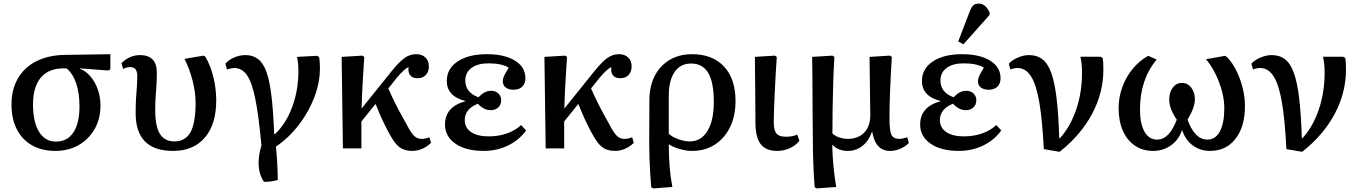

<svg xmlns="http://www.w3.org/2000/svg" viewBox="-20 -827 7575 1070"><path d="M288 14Q213 14 158 -17.5Q103 -49 73.5 -107Q44 -165 44 -245Q44 -328 79.5 -389.5Q115 -451 181 -485Q247 -519 338 -521L595 -525V-441L584 -434L425 -446V-444Q459 -431 485 -400Q511 -369 525.5 -327.5Q540 -286 540 -239Q540 -165 507.5 -108Q475 -51 418.5 -18.5Q362 14 288 14ZM292 -38Q355 -38 389 -89Q423 -140 423 -235Q423 -308 404.5 -362.5Q386 -417 351 -446H334Q251 -446 207.5 -394.5Q164 -343 164 -245Q164 -147 197.5 -92.5Q231 -38 292 -38Z M945 14Q736 14 736 -196Q736 -244 738 -277Q740 -310 742.5 -339.5Q745 -369 745 -405Q745 -453 706 -453Q685 -453 666 -443L657 -475Q702 -520 760 -520Q854 -520 854 -422Q854 -383 852 -353.5Q850 -324 847.5 -292Q845 -260 845 -213Q845 -123 871 -81Q897 -39 952 -39Q1013 -39 1041.5 -90Q1070 -141 1070 -253Q1070 -312 1053 -378.5Q1036 -445 1008 -499L1115 -517L1125 -510Q1154 -460 1169.5 -396Q1185 -332 1185 -267Q1185 -134 1121.5 -60Q1058 14 945 14Z M1451 186Q1424 146 1421.5 94Q1419 42 1437 -17Q1422 -181 1403 -275Q1384 -369 1356 -408.5Q1328 -448 1286 -448Q1271 -448 1245 -440L1236 -472Q1255 -494 1285.5 -507Q1316 -520 1348 -520Q1389 -520 1418 -498Q1447 -476 1465 -426Q1483 -376 1493 -291Q1503 -206 1508 -80H1513Q1574 -138 1608.5 -231Q1643 -324 1643 -431Q1643 -478 1635 -510L1747 -516L1758 -509Q1763 -487 1763 -448Q1763 -367 1732 -285.5Q1701 -204 1646 -132Q1591 -60 1518 -10Q1522 31 1525 84.5Q1528 138 1528 176Q1512 181 1490 184Q1468 187 1451 186Z M2278 14Q2234 14 2207 -6Q2180 -26 2151 -80Q2139 -101 2124 -131.5Q2109 -162 2095.5 -193.5Q2082 -225 2073 -248L1994 -150V0H1891L1884 -510L2000 -517L2010 -510Q2005 -435 2001 -365.5Q1997 -296 1995 -222L2163 -431Q2206 -484 2235.5 -504.5Q2265 -525 2299 -525Q2332 -525 2351 -506.5Q2370 -488 2370 -457Q2370 -427 2353 -409Q2336 -391 2306 -391Q2279 -391 2266 -407.5Q2253 -424 2257 -452Q2248 -451 2230 -434.5Q2212 -418 2190 -392L2144 -334Q2158 -301 2180.5 -255.5Q2203 -210 2243 -139Q2261 -104 2274.5 -85.5Q2288 -67 2301 -60Q2314 -53 2330 -53Q2349 -53 2373 -62L2382 -31Q2361 -10 2333.5 2Q2306 14 2278 14Z M2675 14Q2577 14 2518.5 -26Q2460 -66 2460 -133Q2460 -232 2574 -263V-264Q2470 -290 2470 -376Q2470 -444 2530.5 -484.5Q2591 -525 2693 -525Q2792 -525 2850 -489Q2908 -453 2908 -391Q2908 -361 2890.5 -344Q2873 -327 2842 -327Q2814 -327 2798 -339.5Q2782 -352 2782 -375Q2782 -388 2789 -403.5Q2796 -419 2815 -450Q2776 -474 2703 -474Q2642 -474 2607.5 -448.5Q2573 -423 2573 -378Q2573 -312 2646 -285Q2666 -305 2682.5 -313Q2699 -321 2717 -321Q2742 -321 2757.5 -306Q2773 -291 2773 -268Q2773 -244 2757 -228.5Q2741 -213 2715 -213Q2676 -213 2643 -249Q2570 -220 2570 -158Q2570 -115 2605.5 -91Q2641 -67 2704 -67Q2759 -67 2805.5 -83.5Q2852 -100 2884 -130L2912 -100Q2873 -46 2811 -16Q2749 14 2675 14Z M3408 14Q3364 14 3337 -6Q3310 -26 3281 -80Q3269 -101 3254 -131.5Q3239 -162 3225.5 -193.5Q3212 -225 3203 -248L3124 -150V0H3021L3014 -510L3130 -517L3140 -510Q3135 -435 3131 -365.5Q3127 -296 3125 -222L3293 -431Q3336 -484 3365.5 -504.5Q3395 -525 3429 -525Q3462 -525 3481 -506.5Q3500 -488 3500 -457Q3500 -427 3483 -409Q3466 -391 3436 -391Q3409 -391 3396 -407.5Q3383 -424 3387 -452Q3378 -451 3360 -434.5Q3342 -418 3320 -392L3274 -334Q3288 -301 3310.5 -255.5Q3333 -210 3373 -139Q3391 -104 3404.5 -85.5Q3418 -67 3431 -60Q3444 -53 3460 -53Q3479 -53 3503 -62L3512 -31Q3491 -10 3463.5 2Q3436 14 3408 14Z M3620 223 3609 216Q3606 181 3603.5 139Q3601 97 3599.5 54.5Q3598 12 3598 -24L3599 -268Q3599 -346 3628.5 -403.5Q3658 -461 3711.5 -493Q3765 -525 3837 -525Q3951 -525 4015 -456Q4079 -387 4079 -264Q4079 -181 4048.5 -118.5Q4018 -56 3963.5 -21Q3909 14 3837 14Q3804 14 3768 3.5Q3732 -7 3709 -22H3707Q3707 112 3727 215ZM3825 -39Q3887 -39 3922.5 -97Q3958 -155 3958 -259Q3958 -368 3927 -420.5Q3896 -473 3831 -473Q3772 -473 3739.5 -426Q3707 -379 3707 -292V-82Q3725 -64 3759.5 -51.5Q3794 -39 3825 -39Z M4311 14Q4248 14 4219 -24Q4190 -62 4190 -144Q4190 -180 4189.5 -232Q4189 -284 4188.5 -339.5Q4188 -395 4187.5 -441Q4187 -487 4187 -510L4298 -517L4309 -510Q4306 -468 4303 -415.5Q4300 -363 4297.5 -310Q4295 -257 4293.5 -213.5Q4292 -170 4292 -147Q4292 -101 4307 -83Q4322 -65 4359 -65Q4398 -65 4423 -77L4435 -42Q4413 -15 4380 -0.5Q4347 14 4311 14Z M4531 223 4520 216Q4515 152 4512.5 84.5Q4510 17 4510 -47Q4510 -67 4509.5 -106Q4509 -145 4508.5 -195Q4508 -245 4508 -296.5Q4508 -348 4507.5 -393.5Q4507 -439 4506.5 -470.5Q4506 -502 4506 -510L4619 -517L4630 -510Q4626 -443 4623.5 -367Q4621 -291 4620 -217.5Q4619 -144 4619 -83Q4632 -70 4656 -61.5Q4680 -53 4704 -53Q4762 -53 4796 -88Q4830 -123 4830 -184Q4830 -195 4829.5 -227.5Q4829 -260 4828.5 -303Q4828 -346 4827.5 -389.5Q4827 -433 4826.5 -465.5Q4826 -498 4826 -510L4939 -517L4950 -510Q4943 -394 4940 -312.5Q4937 -231 4937 -167Q4937 -98 4948 -75.5Q4959 -53 4993 -53Q5008 -53 5036 -62L5045 -30Q5025 -10 4997 2Q4969 14 4941 14Q4900 14 4875.5 -11.5Q4851 -37 4841 -92H4839Q4822 -42 4786.5 -14Q4751 14 4704 14Q4652 14 4620 -19H4618Q4620 93 4640 215Z M5323 14Q5225 14 5166.5 -26Q5108 -66 5108 -133Q5108 -232 5222 -263V-264Q5118 -290 5118 -376Q5118 -444 5178.5 -484.5Q5239 -525 5341 -525Q5440 -525 5498 -489Q5556 -453 5556 -391Q5556 -361 5538.5 -344Q5521 -327 5490 -327Q5462 -327 5446 -339.5Q5430 -352 5430 -375Q5430 -388 5437 -403.5Q5444 -419 5463 -450Q5424 -474 5351 -474Q5290 -474 5255.5 -448.5Q5221 -423 5221 -378Q5221 -312 5294 -285Q5314 -305 5330.5 -313Q5347 -321 5365 -321Q5390 -321 5405.5 -306Q5421 -291 5421 -268Q5421 -244 5405 -228.5Q5389 -213 5363 -213Q5324 -213 5291 -249Q5218 -220 5218 -158Q5218 -115 5253.5 -91Q5289 -67 5352 -67Q5407 -67 5453.5 -83.5Q5500 -100 5532 -130L5560 -100Q5521 -46 5459 -16Q5397 14 5323 14ZM5349 -580 5320 -596 5383 -760Q5393 -787 5404 -797Q5415 -807 5434 -807Q5473 -807 5495 -757V-744Z M5885 19 5797 4Q5789 -160 5771.5 -259.5Q5754 -359 5724.5 -403.5Q5695 -448 5651 -448Q5632 -448 5611 -440L5602 -472Q5621 -493 5653 -506.5Q5685 -520 5715 -520Q5759 -520 5789.5 -496.5Q5820 -473 5839 -419.5Q5858 -366 5868.5 -277Q5879 -188 5883 -57H5887Q5945 -121 5977.5 -216.5Q6010 -312 6010 -421Q6010 -475 6001 -511H6113L6125 -504Q6127 -493 6128 -478.5Q6129 -464 6129 -439Q6129 -310 6066 -192Q6003 -74 5885 19Z M6406 14Q6348 14 6304.5 -15.5Q6261 -45 6237.5 -98.5Q6214 -152 6214 -225Q6214 -285 6234.5 -341.5Q6255 -398 6292.5 -443.5Q6330 -489 6379 -516L6426 -495Q6333 -384 6333 -217Q6333 -138 6358 -93.5Q6383 -49 6429 -49Q6496 -49 6538 -160Q6515 -195 6505.5 -221Q6496 -247 6496 -273Q6496 -313 6516 -339Q6536 -365 6567 -365Q6598 -365 6618.5 -339Q6639 -313 6639 -273Q6639 -228 6598 -160Q6638 -49 6709 -49Q6754 -49 6778.5 -95Q6803 -141 6803 -225Q6803 -269 6790 -318.5Q6777 -368 6754 -414.5Q6731 -461 6701 -497L6808 -516L6819 -508Q6848 -478 6870.5 -432.5Q6893 -387 6905.5 -336Q6918 -285 6918 -236Q6918 -121 6865.5 -53.5Q6813 14 6723 14Q6669 14 6628 -16Q6587 -46 6569 -99H6566Q6548 -46 6504.5 -16Q6461 14 6406 14Z M7237 19 7149 4Q7141 -160 7123.5 -259.5Q7106 -359 7076.5 -403.5Q7047 -448 7003 -448Q6984 -448 6963 -440L6954 -472Q6973 -493 7005 -506.5Q7037 -520 7067 -520Q7111 -520 7141.5 -496.5Q7172 -473 7191 -419.5Q7210 -366 7220.5 -277Q7231 -188 7235 -57H7239Q7297 -121 7329.5 -216.5Q7362 -312 7362 -421Q7362 -475 7353 -511H7465L7477 -504Q7479 -493 7480 -478.5Q7481 -464 7481 -439Q7481 -310 7418 -192Q7355 -74 7237 19Z"/></svg>

Font: Literata 36pt Medium
Style: Regular
Weight: 500
Designer: Latin by Veronika Burian and Jose Scaglione. Greek by Irene Vlachou. Cyrillic by Vera Evstafieva.
Foundry: TypeTogether
Version: Version 3.002